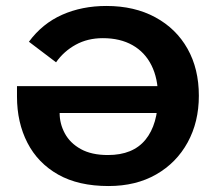

<svg xmlns="http://www.w3.org/2000/svg" viewBox="-20 -614 725 644"><path d="M344 10Q243 10 175 -28.5Q107 -67 72 -135Q37 -203 37 -290V-325H561V-235H180Q180 -199 197.5 -166.5Q215 -134 251 -114Q287 -94 342 -94Q426 -94 468 -145.5Q510 -197 510 -291Q510 -351 488 -395Q466 -439 424.5 -462.5Q383 -486 325 -486Q274 -486 234 -464Q194 -442 168 -405L77 -474Q122 -535 188.5 -564.5Q255 -594 337 -594Q431 -594 501 -556Q571 -518 609 -450.5Q647 -383 647 -293Q647 -205 609.5 -136.5Q572 -68 504 -29Q436 10 344 10Z"/></svg>

Font: Rokkitt
Style: Bold
Weight: 700
Designer: Vernon Adams
Foundry: Vernon Adams
Version: Version 3.103